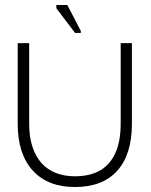

<svg xmlns="http://www.w3.org/2000/svg" viewBox="-20 -736 607 770"><path d="M280 14Q171 14 111 -52.5Q51 -119 51 -240V-563H97V-240Q97 -187 110 -147.5Q123 -108 147 -81.5Q171 -55 205 -42Q239 -29 280 -29Q340 -29 380.5 -52Q421 -75 442.5 -122Q464 -169 464 -240V-563H509V-240Q509 -117 450.5 -51.5Q392 14 280 14ZM281 -604 206 -703V-716H250L304 -612V-604Z"/></svg>

Font: Darker Grotesque
Style: Regular
Weight: 400
Designer: Gabriel Lam
Foundry: TypeRant
Version: Version 1.000;gftools[0.9.28]